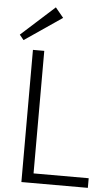

<svg xmlns="http://www.w3.org/2000/svg" viewBox="-62 -974 575 1013"><g transform="rotate(5 226.0 -467.0)"><path d="M137 -51H443V0H91V-700H151V-11ZM235 -882 37 -747 15 -774 192 -934Z"/></g></svg>

Font: Pathway Extreme 28pt ExtraLight
Style: Regular
Weight: 250
Designer: Eduardo Rodriguez Tunni
Foundry: Eduardo Rodriguez Tunni
Version: Version 1.001;gftools[0.9.26]